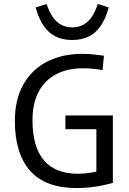

<svg xmlns="http://www.w3.org/2000/svg" viewBox="-20 -937 654 972"><path d="M499.1 -582.3Q467.5 -587.6 446.1 -589.5Q424.7 -591.3 399.2 -591.3Q323.4 -591.3 266 -562.1Q208.7 -532.9 176.6 -474.4Q144.5 -415.8 144.5 -328Q144.5 -193.9 202.1 -125.6Q259.6 -57.4 374.9 -57.4Q405.3 -57.4 438 -62.4Q470.8 -67.4 501.1 -77.1L467.9 -28.1V-313.8L513.7 -283H311.1V-352.6H551.4V-10.9Q503.8 2.1 458.6 8.5Q413.5 15 367.6 15Q209.6 15 132.4 -72.5Q55.2 -160 55.2 -325.1Q55.2 -432.8 98 -508.8Q140.7 -584.8 217.5 -624.5Q294.3 -664.3 396.9 -664.3Q422.4 -664.3 446.3 -662.2Q470.2 -660 506.2 -655ZM345.5 -798.4Q389.9 -798.4 421.8 -825.6Q453.6 -852.9 475.4 -916.8L530.4 -899.2Q514.4 -840.6 488.6 -804.1Q462.7 -767.5 427 -751Q391.3 -734.5 345.5 -734.5Q299.7 -734.5 264 -751Q228.3 -767.5 202.4 -804.1Q176.6 -840.6 160.6 -899.2L215.6 -916.8Q237.7 -852.6 269.7 -825.5Q301.8 -798.4 345.5 -798.4Z"/></svg>

Font: Intel One Mono Light
Style: Regular
Weight: 300
Monospace: yes
Designer: Fred Shallcrass
Foundry: Frere-Jones Type LLC
Version: Version 1.004